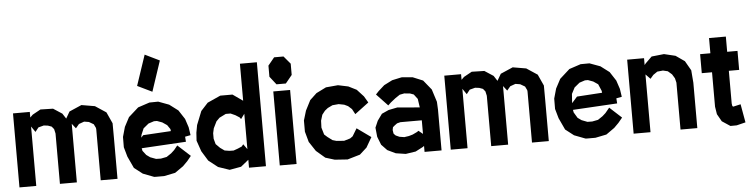

<svg xmlns="http://www.w3.org/2000/svg" viewBox="-52 -1206 5803 1484"><g transform="rotate(-5 2849.5 -464.0)"><path d="M767.6 -519 807.6 -431.2 808.1 -318.4V0H677.7V-396L676.3 -406.7L662.1 -436L626 -457L589.4 -462.9L548.3 -448.2L522 -417L492.7 -454.6V0H361.3V-390.6L353.5 -425.3L336.4 -446.3L308.1 -456.5L276.4 -460.4L233.9 -449.2L208 -416.5L177.7 -460.9V0H47.4V-574.2H177.7V-530.8L198.7 -551.3L261.2 -585.9L358.9 -583.5L427.2 -539.1L453.6 -498.5L483.9 -550.8L579.6 -592.3L683.1 -574.7Z M1084 -404.8 1043 -371.1 1022.9 -323.7 1018.1 -300.8 1035.6 -318.8 1251 -331.5 1249 -347.2 1226.6 -379.9 1190.4 -404.3 1150.4 -418.9H1127.4ZM1238.3 -160.2 1263.2 -183.1 1290.5 -216.8 1388.2 -127.4 1356.4 -88.4 1320.8 -52.7 1255.9 -7.3 1169.4 10.3H1105.5L1091.8 9.8L1006.3 -22.9L941.4 -73.2L898.9 -164.6L877.9 -238.8L878.4 -318.8L899.9 -395L938 -467.3L1015.1 -536.1L1105 -565.9L1173.3 -566.9L1255.9 -536.1L1323.2 -485.4L1368.7 -415.5L1390.6 -349.1L1399.9 -287.1L1356.9 -278.8L1359.9 -239.3L1015.1 -219.2L1019 -198.7L1045.4 -164.6L1074.2 -144L1118.7 -127.4L1155.8 -126.5L1201.2 -135.3ZM1021.5 -702.1 1100.6 -938 1213.9 -882.8 1135.3 -647Z M1828.1 -516.6V-803.7H1959.5V2.9H1828.1V-58.6L1767.6 -9.8L1677.7 6.3L1590.3 -23.4L1518.6 -79.6L1471.7 -155.8L1442.4 -240.2L1446.3 -301.8L1457 -360.4L1499 -465.8L1553.7 -525.4L1655.3 -571.3H1750ZM1786.1 -165 1799.3 -181.2 1828.1 -141.1V-415.5L1799.8 -377L1789.6 -390.6L1758.3 -410.6L1722.2 -426.8H1685.1L1634.8 -401.9L1608.9 -376L1583.5 -324.2L1575.2 -286.6V-243.7L1586.9 -201.2L1618.7 -169.4L1651.9 -146L1689 -140.1L1721.2 -139.6L1754.4 -151.4Z M2196.8 6.3H2066.4V-567.9H2196.8ZM2219.2 -682.6 2168.5 -620.6H2095.7L2046.4 -683.6V-770L2095.7 -830.1H2168.5L2219.2 -770Z M2682.6 -228 2791 -150.4 2746.1 -72.8 2690.9 -22.9 2592.8 5.9 2493.7 -1 2422.4 -22.9 2354 -81.5 2305.2 -155.3 2282.7 -236.8V-323.7L2305.2 -398.4L2345.2 -476.6L2397.9 -525.9L2474.6 -564L2568.4 -572.3L2647.5 -555.7L2710 -524.4L2761.2 -468.8L2790.5 -418.9L2682.6 -337.9L2660.6 -378.9L2632.3 -404.3L2603.5 -418L2561 -426.3L2512.7 -421.9L2475.1 -403.8L2451.2 -384.8L2428.2 -355.5L2414.6 -310.5L2412.6 -256.8L2428.7 -202.1L2452.1 -181.2L2489.3 -153.3L2519.5 -144.5L2578.6 -140.1L2626.5 -154.3L2647 -168.9Z M3288.1 -476.1 3319.3 -377.9 3322.3 -316.9V-0.5H3190.4V-46.9L3181.2 -40L3122.1 -9.3L3044.4 2.4L2967.8 -9.3L2904.3 -39.6L2860.8 -85L2835.9 -148.4L2828.6 -220.2L2851.1 -272L2887.7 -322.8L2941.9 -347.2L3009.8 -360.8L3183.6 -346.2L3173.8 -413.1L3146 -449.7L3116.7 -460.4L3072.8 -464.4L3037.6 -457.5L3002 -433.6L2963.9 -403.3L2942.4 -382.8L2855 -475.1L2878.4 -500L2924.8 -541.5L2989.3 -574.2L3064 -590.3L3149.4 -583L3227.5 -550.8ZM3144.5 -158.2 3157.7 -167 3190.4 -140.1V-245.6H3024.4L2998 -238.8L2978 -224.1L2963.9 -211.9L2959.5 -190.4L2963.9 -162.6L2968.8 -156.7L2979 -146.5L3007.3 -133.8L3044.4 -127.9L3080.6 -133.3L3110.8 -142.1Z M4113.8 -519 4153.8 -431.2 4154.3 -318.4V0H4023.9V-396L4022.5 -406.7L4008.3 -436L3972.2 -457L3935.5 -462.9L3894.5 -448.2L3868.2 -417L3838.9 -454.6V0H3707.5V-390.6L3699.7 -425.3L3682.6 -446.3L3654.3 -456.5L3622.6 -460.4L3580.1 -449.2L3554.2 -416.5L3523.9 -460.9V0H3393.6V-574.2H3523.9V-530.8L3544.9 -551.3L3607.4 -585.9L3705.1 -583.5L3773.4 -539.1L3799.8 -498.5L3830.1 -550.8L3925.8 -592.3L4029.3 -574.7Z M4584.5 -155.3 4609.4 -177.7 4641.6 -216.8 4734.4 -131.8 4702.6 -93.3 4667 -57.6 4602.1 -11.7 4515.6 5.9H4451.7L4438 4.9L4352.5 -27.8L4287.6 -78.1L4245.1 -169.4L4224.1 -243.2L4224.6 -323.7L4246.1 -399.9L4284.2 -471.7L4361.3 -541L4451.2 -570.8L4519.5 -571.3L4602.1 -541L4669.4 -490.2L4714.8 -420.4L4736.8 -354L4746.1 -292L4703.1 -283.7L4706.1 -244.1L4361.3 -224.1L4365.2 -203.6L4391.6 -159.7L4420.4 -139.2L4464.8 -122.1L4502 -121.6L4547.4 -130.4ZM4430.2 -429.2 4389.2 -395.5 4364.3 -347.7 4359.4 -276.4 4401.4 -323.7 4597.2 -336.4 4595.2 -351.6 4572.8 -404.3 4536.6 -428.7 4496.6 -443.4H4473.6Z M5256.3 -523.4 5298.8 -449.2 5306.6 -352.5V0H5176.3V-363.8L5168 -398.4L5148.4 -430.7L5117.7 -457.5L5080.6 -466.3L5036.6 -461.9L5003.9 -439.5L4979.5 -411.1L4943.4 -448.2V0H4812.5V-574.2H4943.4V-521L4952.6 -532.7L5002.9 -582L5099.6 -592.3L5187.5 -571.3Z M5598.1 -141.1 5655.8 -154.3 5681.2 -11.7 5611.8 5.4 5563 5.9 5499.5 -36.1 5466.8 -93.8 5457.5 -152.8V-419.9H5377.9V-567.4H5457.5V-685.5H5587.9V-567.4H5668V-419.9H5587.9V-166L5590.8 -147.5L5592.8 -144.5Z"/></g></svg>

Font: Gap Sans
Style: Black
Weight: 400
Designer: Alexandre Liziard and Etienne Ozeray
Foundry: Interstices.io
Version: Version 1.6.1 - December 3. 2014